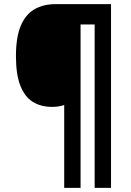

<svg xmlns="http://www.w3.org/2000/svg" viewBox="-20 -780 632 927"><path d="M516 127H437V-662H369V127H290V-273Q278 -269 264 -266.5Q250 -264 231 -264Q177 -264 138 -288.5Q99 -313 78 -367Q57 -421 57 -509Q57 -600 80 -655Q103 -710 146 -735Q189 -760 248 -760H516Z"/></svg>

Font: Noto Sans Bengali SemiCondensed
Style: Bold
Weight: 700
Width: 4
Designer: Jelle Bosma - Monotype Design Team
Foundry: Monotype Imaging Inc.
Version: Version 2.003